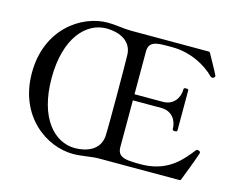

<svg xmlns="http://www.w3.org/2000/svg" viewBox="-103 -894 1317 1064"><g transform="rotate(15 555.5 -362.5)"><path d="M1063 -184C1060 -185 1057 -186 1054 -186C1051 -186 1048 -185 1046 -182C996 -118 932 -39 799 -29C788 -28 777 -28 765 -28C751 -28 737 -28 724 -29C671 -31 637 -41 637 -91V-359H724H802C861 -358 892 -313 892 -262C892 -256 897 -254 905 -254C914 -254 919 -256 919 -262V-492C919 -498 914 -499 905 -499C897 -499 892 -498 892 -492C892 -441 861 -395 802 -394H724H637V-638C637 -698 681 -700 749 -700H772C875 -700 966 -652 1019 -598C1021 -596 1025 -594 1029 -594C1030 -594 1031 -594 1033 -594C1036 -595 1038 -597 1041 -600C1043 -602 1044 -604 1044 -606C1044 -607 1044 -608 1043 -610C1040 -619 994 -701 982 -723C980 -727 977 -729 973 -729H527C485 -729 438 -739 393 -739C241 -739 57 -613 57 -362C57 -112 241 14 393 14C443 14 495 1 540 1H1000C1004 1 1008 -1 1009 -5C1030 -61 1051 -111 1070 -169C1071 -172 1071 -173 1071 -174C1071 -178 1069 -182 1063 -184ZM542 -126C534 -44 457 -20 394 -20C278 -20 170 -131 170 -362C170 -594 278 -706 394 -706C457 -706 536 -681 542 -599C543 -571 544 -470 544 -365C544 -260 544 -155 542 -126Z"/></g></svg>

Font: Shippori Mincho OTF Medium
Style: Regular
Weight: 500
Designer: FONTDASU
Foundry: FONTDASU / Google Inc. / but / Adobe
Version: Version 3.300;hotconv 1.0.109;makeotfexe 2.5.65596